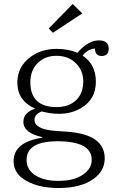

<svg xmlns="http://www.w3.org/2000/svg" viewBox="-20 -755 591 973"><path d="M372.1 -487.3Q425.8 -550.3 481.9 -550.3Q530.8 -550.3 530.8 -508.3Q530.8 -471.2 494.6 -471.2Q462.4 -471.2 460.9 -509.3Q421.4 -504.4 398.9 -473.1Q465.8 -428.7 465.8 -341.3Q465.8 -250 388.7 -206.1Q340.3 -178.2 277.8 -178.2Q237.3 -178.2 190.9 -190.4Q154.8 -175.3 154.8 -148.4Q154.8 -98.6 265.6 -91.3L321.8 -87.4Q510.7 -73.7 510.7 47.9Q510.7 111.3 453.6 151.9Q390.1 197.8 276.9 197.8Q178.2 197.8 113.8 161.6Q48.8 125.5 48.8 62Q48.8 -34.7 193.8 -57.1V-60.1Q98.6 -81.5 98.6 -137.2Q98.6 -186 158.7 -204.1Q67.9 -244.6 67.9 -336.4Q67.9 -417.5 135.7 -467.3Q190.4 -507.3 266.6 -507.3Q327.1 -507.3 372.1 -487.3ZM265.6 -472.2Q208 -472.2 170.9 -435.1Q133.8 -398.4 133.8 -338.4Q133.8 -212.4 266.6 -212.4Q334 -212.4 370.6 -252.4Q401.9 -286.1 401.9 -342.3Q401.9 -397 365.7 -433.1Q328.1 -472.2 265.6 -472.2ZM271 -39.1Q114.7 -39.1 114.7 55.7Q114.7 107.9 164.6 136.7Q207.5 161.6 275.9 161.6Q373.5 161.6 419.9 113.8Q444.8 88.9 444.8 54.7Q444.8 -39.1 271 -39.1ZM348.6 -734.9 397 -687 248 -588.9 227.1 -610.8Z"/></svg>

Font: I.Ming
Style: Regular
Weight: 400
Designer: Ichiten Fonts Project
Version: Version 6.11; Dec 27, 2019